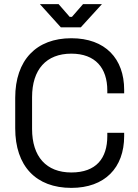

<svg xmlns="http://www.w3.org/2000/svg" viewBox="-20 -900 672 934"><path d="M384 -880 330 -818H319L265 -880H174L276 -767H373L476 -880ZM54 -424V-276C54 -92 155 14 327 14C489 14 584 -83 584 -238V-254H502V-238C502 -130 448 -61 327 -61C205 -61 136 -138 136 -273V-427C136 -562 205 -639 327 -639C444 -639 502 -569 502 -460V-446H584V-463C584 -614 493 -714 327 -714C157 -714 54 -608 54 -424Z"/></svg>

Font: Space Text
Style: Regular
Weight: 400
Designer: Florian Karsten (Space Text), Colophon Foundry (Space Mono)
Foundry: Florian Karsten
Version: Version 1.003;PS 001.003;hotconv 1.0.88;makeotf.lib2.5.64775